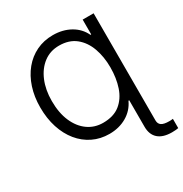

<svg xmlns="http://www.w3.org/2000/svg" viewBox="-212 -895 1200 1262"><g transform="rotate(-30 388.5 -264.5)"><path d="M672.9 -727.5V0H589.8V-115.2H584Q556.2 -54.7 498.8 -21.5Q441.4 11.7 368.2 11.7Q299.8 11.7 243.2 -15.9Q186.5 -43.5 145.5 -93.8Q104.5 -144 82 -213.4Q59.6 -282.7 59.6 -366.2Q59.6 -447.3 81.8 -515.1Q104 -583 145 -632.8Q186 -682.6 242.7 -710Q299.3 -737.3 368.2 -737.3Q442.4 -737.3 499.8 -705.1Q557.1 -672.9 584 -615.2H589.8V-727.5ZM368.2 -72.3Q448.2 -72.3 497.1 -111.3Q545.9 -150.4 568.4 -216.8Q590.8 -283.2 590.8 -365.2Q590.8 -445.3 566.9 -511.7Q543 -578.1 493.9 -617.7Q444.8 -657.2 369.1 -657.2Q301.8 -657.2 251.7 -619.4Q201.7 -581.5 174.1 -515.6Q146.5 -449.7 146.5 -365.2Q146.5 -274.9 175 -209.2Q203.6 -143.6 253.7 -107.9Q303.7 -72.3 368.2 -72.3ZM728.5 208Q660.6 208 625.2 176.5Q589.8 145 589.8 85.9V-78.1H672.9V85.9Q672.9 111.3 690.7 123.5Q708.5 135.7 750 135.7Q755.9 135.7 763.2 135.3Q770.5 134.8 777.3 133.8V204.1Q771 205.6 758.1 206.8Q745.1 208 728.5 208Z"/></g></svg>

Font: Inter
Style: Regular
Weight: 400
Designer: Rasmus Andersson
Foundry: rsms
Version: Version 4.000;git-8c9346024